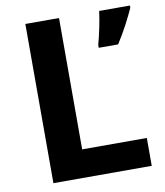

<svg xmlns="http://www.w3.org/2000/svg" viewBox="-81 -781 727 848"><g transform="rotate(-10 282.5 -357.0)"><path d="M90 0H531V-125H241V-714H90ZM559 -704V-714H421C416 -671 402 -606 391 -567V-554H478C512 -607 539 -660 559 -704Z"/></g></svg>

Font: Noto Sans Javanese
Style: Bold
Weight: 700
Designer: Monotype Design Team
Foundry: Monotype Imaging Inc.
Version: Version 2.005